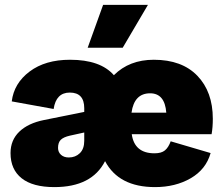

<svg xmlns="http://www.w3.org/2000/svg" viewBox="-20 -754 916 784"><path d="M584 -734 481 -559H338L401 -734ZM849 -269Q849 -234 844 -206H518Q529 -128 611 -128Q639 -128 653.5 -140Q668 -152 677 -177L840 -129Q821 -62 758.5 -26Q696 10 613 10Q465 10 409 -96Q355 10 202 10Q114 10 68.5 -26Q23 -62 23 -129Q23 -182 59 -216.5Q95 -251 160 -264L324 -297V-312Q324 -376 265 -376Q209 -376 199 -309L28 -340Q37 -414 101 -462Q165 -510 266 -510Q390 -510 445 -447Q508 -510 608 -510Q723 -510 786 -444.5Q849 -379 849 -269ZM517 -294H659Q653 -373 593 -373Q528 -373 517 -294ZM324 -179V-213L265 -200Q239 -194 228 -183Q217 -172 217 -150Q217 -133 229 -122Q241 -111 261 -111Q288 -111 306 -128.5Q324 -146 324 -179Z"/></svg>

Font: Elaine Sans ExtraBold
Style: Regular
Weight: 800
Designer: Wei Huang
Foundry: Wei Huang
Version: Version 2.001;December 24, 2019;FontCreator 12.0.0.2547 64-b